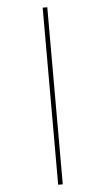

<svg xmlns="http://www.w3.org/2000/svg" viewBox="-64 -872 592 1078"><g transform="rotate(-5 231.5 -333.0)"><path d="M245 -832H219V166H245Z"/></g></svg>

Font: Noto Sans Oriya Cond Thin
Style: Regular
Weight: 100
Width: 3
Designer: Amélie Bonet and Sol Matas
Foundry: Google LLC
Version: Version 2.006